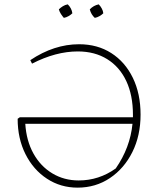

<svg xmlns="http://www.w3.org/2000/svg" viewBox="-20 -854 744 881"><path d="M336 7Q258 7 195.5 -34Q133 -75 97 -146.5Q61 -218 61 -309L71 -316H590Q590 -321 590 -327Q590 -417 559.5 -482Q529 -547 472 -582.5Q415 -618 337 -618Q236 -618 127 -562L119 -578Q228 -651 343 -651Q427 -651 490.5 -610.5Q554 -570 589.5 -497Q625 -424 625 -328Q625 -232 587.5 -156.5Q550 -81 484.5 -37Q419 7 336 7ZM511 -81Q577 -176 588 -286H96Q101 -208 133.5 -149.5Q166 -91 220 -58.5Q274 -26 341 -26Q434 -26 511 -81ZM291 -834Q309 -816 312 -793Q305 -786 294.5 -780Q284 -774 273 -772Q266 -780 259.5 -790Q253 -800 250 -811Q258 -819 268.5 -825.5Q279 -832 291 -834ZM433 -834Q441 -826 447 -815Q453 -804 454 -793Q447 -786 436.5 -780Q426 -774 415 -772Q398 -787 392 -811Q409 -829 433 -834Z"/></svg>

Font: Piazzolla SC Thin
Style: Regular
Weight: 100
Designer: Juan Pablo del Peral
Foundry: Huerta Tipografica
Version: Version 1.330